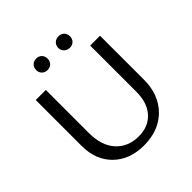

<svg xmlns="http://www.w3.org/2000/svg" viewBox="-218 -1001 1172 1172"><g transform="rotate(-45 368.5 -414.5)"><path d="M222 -785Q222 -807 236 -821Q250 -835 272 -835Q294 -835 307.5 -821Q321 -807 321 -785Q321 -764 307.5 -750Q294 -736 272 -736Q250 -736 236 -750Q222 -764 222 -785ZM413 -785Q413 -807 427.5 -821Q442 -835 465 -835Q487 -835 500.5 -821Q514 -807 514 -785Q514 -764 500.5 -750Q487 -736 465 -736Q443 -736 428 -750Q413 -764 413 -785ZM363 6Q240 6 165.5 -67Q91 -140 91 -262V-658H178V-286Q178 -176 233.5 -116Q289 -56 379 -56Q464 -56 512.5 -110.5Q561 -165 561 -258V-658H646V-279Q646 -150 568.5 -72Q491 6 363 6Z"/></g></svg>

Font: EauTestInfant Medium
Style: Regular
Weight: 500
Designer: Christian Thalmann (Catharsis Fonts)
Version: Version 0.001;PS 000.001;hotconv 1.0.88;makeotf.lib2.5.64775